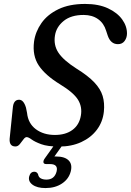

<svg xmlns="http://www.w3.org/2000/svg" viewBox="-20 -733 666 976"><path d="M280 12Q222 12 189.5 0Q157 -12 140.8 -24Q124.5 -36 115.5 -36Q107.5 -36 99 -24.2Q90.5 -12.5 80.8 -0.5Q71 11.5 58.5 11.5Q26.5 11.5 29 -27.5L45 -183.5Q48 -226 77 -226Q100 -226 112 -186L117.5 -159Q123 -105.5 162.2 -76.2Q201.5 -47 259 -47Q313.5 -47 348.2 -72.5Q383 -98 391 -145Q399 -189.5 376.5 -226Q354 -262.5 285 -304.5Q210 -350.5 177 -400.2Q144 -450 153 -521Q160 -572 190.8 -615.8Q221.5 -659.5 277 -686.2Q332.5 -713 412.5 -713Q481 -713 528.8 -690.8Q576.5 -668.5 601.2 -634Q626 -599.5 625.5 -561.5Q625 -540 613 -524.2Q601 -508.5 579.5 -508.5Q543 -508.5 528 -551L519.5 -576.5Q508 -615 478.2 -636Q448.5 -657 405 -657Q341.5 -657 304 -626.8Q266.5 -596.5 259.5 -553Q251.5 -504 276.8 -465.5Q302 -427 368.5 -384.5Q427.5 -348 459.2 -314.5Q491 -281 501.8 -245.2Q512.5 -209.5 508 -165.5Q502.5 -113.5 472.5 -73.5Q442.5 -33.5 393.2 -10.8Q344 12 280 12ZM265.5 -9H307.5L256.5 62.5Q261 62.5 265.5 62.5Q309 62.5 329 82.5Q349 102.5 339.5 139Q329.5 177 295 200Q260.5 223 211 223Q168.5 223 145.2 205.8Q122 188.5 128.5 163.5Q135 140 154.5 140Q168 140 173.5 153Q176 168 187.8 174Q199.5 180 216 180Q256.5 180 267.5 139.5Q277.5 101 234 101H215.5Q202 101 200.8 92Q199.5 83 208.5 71Z"/></svg>

Font: Fraunces 9pt S100
Style: Italic
Weight: 400
Italic angle: -16°
Version: Version 1.000; ttfautohint (v1.8.3)